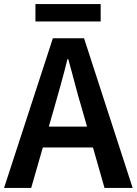

<svg xmlns="http://www.w3.org/2000/svg" viewBox="-22 -928 675 948"><path d="M-2 0 239 -739H393L633 0H494L382 -393Q364 -452 348 -514Q332 -576 315 -636H311Q296 -575 279 -513.5Q262 -452 245 -393L132 0ZM140 -200V-303H489V-200ZM153 -822V-908H475V-822Z"/></svg>

Font: Noto Sans SC SemiBold
Style: Regular
Weight: 600
Designer: Ryoko NISHIZUKA 西塚涼子 (kana, bopomofo & ideographs); Paul D. Hunt (Latin, Greek & Cyrillic); Sandoll Communications 산돌커뮤니
Foundry: Adobe
Version: Version 2.004-H2;hotconv 1.0.118;makeotfexe 2.5.65603